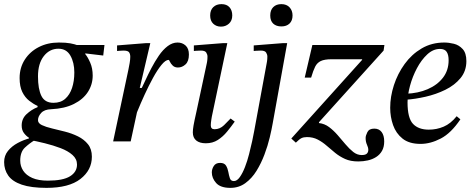

<svg xmlns="http://www.w3.org/2000/svg" viewBox="-48 -685 2290 930"><path d="M177 225Q103 225 57.5 209.5Q12 194 -8 165.5Q-28 137 -28 100Q-28 69 -9.5 46Q9 23 38 7.5Q67 -8 98 -16L120 -6Q95 9 72.5 30Q50 51 50 93Q50 120 64.5 142Q79 164 108.5 177Q138 190 184 190Q257 190 291 169Q325 148 325 112Q325 85 303 65.5Q281 46 245.5 32.5Q210 19 169.5 9Q129 -1 92 -8V-18Q79 -26 68 -40.5Q57 -55 57 -77Q57 -110 80.5 -132Q104 -154 134 -166V-172Q114 -181 93.5 -197Q73 -213 60 -239.5Q47 -266 47 -307Q47 -357 72 -396Q97 -435 140 -457Q183 -479 237 -479Q272 -479 293 -475Q314 -471 330 -465Q346 -459 365 -452V-423Q377 -409 389 -381.5Q401 -354 401 -319Q401 -276 378 -240Q355 -204 310 -181.5Q265 -159 200 -156Q167 -155 151.5 -138Q136 -121 136 -103Q136 -88 155 -79Q174 -70 203.5 -63Q233 -56 266.5 -47.5Q300 -39 329.5 -24.5Q359 -10 378 13.5Q397 37 397 74Q397 139 341.5 182Q286 225 177 225ZM211 -187Q246 -187 268 -206.5Q290 -226 301 -259Q312 -292 312 -334Q312 -382 293 -415.5Q274 -449 235 -449Q192 -449 164 -413Q136 -377 136 -315Q136 -254 152.5 -220.5Q169 -187 211 -187ZM458 -467 452 -416 351 -428 310 -467Z M595 -90 634 -249Q643 -267 656 -295.5Q669 -324 685.5 -355.5Q702 -387 721.5 -415.5Q741 -444 764 -461.5Q787 -479 812 -479Q835 -479 851 -464.5Q867 -450 867 -421Q867 -388 850.5 -373Q834 -358 814 -358Q798 -358 788.5 -367.5Q779 -377 775 -386Q771 -395 769 -395Q754 -395 734 -370.5Q714 -346 693 -307.5Q672 -269 652.5 -226.5Q633 -184 618 -147Q603 -110 595 -90ZM585 0H500L574 -348Q577 -362 580 -379.5Q583 -397 583 -410Q583 -424 577 -432Q571 -440 550 -440Q542 -440 530.5 -439Q519 -438 519 -438V-465L658 -476H680L629 -259H641Z M949 9Q919 9 902.5 -4.5Q886 -18 886 -44Q886 -57 889.5 -77.5Q893 -98 903 -142L954 -380Q954 -380 955.5 -389Q957 -398 957 -411Q957 -421 951 -430.5Q945 -440 925 -440Q912 -440 901.5 -439Q891 -438 891 -438V-465L1031 -476H1053L978 -120Q978 -120 975.5 -104.5Q973 -89 973 -78Q973 -59 991 -59Q1017 -59 1037 -78.5Q1057 -98 1069 -111L1089 -96Q1072 -72 1052 -47.5Q1032 -23 1007 -7Q982 9 949 9ZM1022 -556Q1000 -556 985 -570Q970 -584 970 -610Q970 -636 985 -650.5Q1000 -665 1025 -665Q1050 -665 1063.5 -650Q1077 -635 1077 -610Q1077 -585 1061 -570.5Q1045 -556 1022 -556Z M1068 225Q1020 225 999 201.5Q978 178 978 150Q978 134 987.5 119Q997 104 1018 104Q1039 104 1047 117.5Q1055 131 1058 148Q1061 165 1065.5 178.5Q1070 192 1085 192Q1100 192 1113.5 173Q1127 154 1138.5 124.5Q1150 95 1158.5 61.5Q1167 28 1173.5 -1.5Q1180 -31 1183 -49L1244 -380Q1244 -380 1245.5 -389Q1247 -398 1247 -411Q1247 -421 1241 -430.5Q1235 -440 1215 -440Q1202 -440 1191.5 -439Q1181 -438 1181 -438V-465L1321 -476H1343L1273 -88Q1268 -59 1258.5 -19Q1249 21 1233 63.5Q1217 106 1194.5 142.5Q1172 179 1140.5 202Q1109 225 1068 225ZM1315 -557Q1290 -557 1275.5 -570.5Q1261 -584 1261 -610Q1261 -636 1275.5 -650.5Q1290 -665 1315 -665Q1340 -665 1354.5 -649.5Q1369 -634 1369 -610Q1369 -585 1354.5 -571Q1340 -557 1315 -557Z M1687 97Q1650 97 1623.5 85Q1597 73 1575.5 55.5Q1554 38 1534 20.5Q1514 3 1491 -9Q1468 -21 1439 -21Q1423 -21 1412.5 -16Q1402 -11 1385 6L1363 -14L1706 -395V-398H1558Q1524 -398 1506 -389.5Q1488 -381 1478.5 -362Q1469 -343 1459 -309H1428L1465 -467H1814L1810 -440L1497 -93V-89Q1524 -86 1546 -69.5Q1568 -53 1587.5 -30.5Q1607 -8 1625.5 14Q1644 36 1663 51Q1682 66 1704 66Q1722 66 1729 59Q1736 52 1736 41Q1736 30 1729.5 16Q1723 2 1723 -17Q1723 -28 1731.5 -45Q1740 -62 1765 -62Q1788 -62 1800.5 -45.5Q1813 -29 1813 0Q1813 27 1802.5 45.5Q1792 64 1774 75.5Q1756 87 1733.5 92Q1711 97 1687 97Z M1989 12Q1934 12 1902 -13.5Q1870 -39 1856 -79Q1842 -119 1842 -163Q1842 -217 1860 -272.5Q1878 -328 1912 -375Q1946 -422 1994.5 -450.5Q2043 -479 2104 -479Q2126 -479 2150.5 -473Q2175 -467 2193 -447.5Q2211 -428 2211 -389Q2211 -341 2182.5 -306.5Q2154 -272 2109 -250Q2064 -228 2013.5 -216.5Q1963 -205 1919 -202V-231Q1977 -233 2023.5 -253Q2070 -273 2097.5 -308.5Q2125 -344 2125 -393Q2125 -420 2115.5 -434Q2106 -448 2083 -448Q2050 -448 2021.5 -421.5Q1993 -395 1971.5 -354.5Q1950 -314 1938 -269.5Q1926 -225 1926 -189Q1926 -113 1952.5 -85Q1979 -57 2029 -57Q2067 -57 2101 -71.5Q2135 -86 2164 -122L2182 -107Q2137 -40 2087 -14Q2037 12 1989 12Z"/></svg>

Font: STIX Two Text
Style: Italic
Weight: 400
Italic angle: -12°
Designer: Ross Mills, John Hudson & Paul Hanslow, Tiro Typeworks Ltd; with prior portions MicroPress Inc. and Coen Hoffman, Elsevi
Foundry: Tiro Typeworks Ltd
Version: Version 2.13 b171